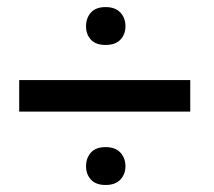

<svg xmlns="http://www.w3.org/2000/svg" viewBox="-20 -611 611 547"><path d="M522 -293H34.7V-382.8H522ZM225.1 -536.1Q225.1 -559.6 239 -575.2Q252.9 -590.8 280.8 -590.8Q308.6 -590.8 323 -575.2Q337.4 -559.6 337.4 -536.1Q337.4 -513.2 323 -498Q308.6 -482.9 280.8 -482.9Q252.9 -482.9 239 -498Q225.1 -513.2 225.1 -536.1ZM225.1 -137.2Q225.1 -160.6 239 -176.3Q252.9 -191.9 280.8 -191.9Q308.6 -191.9 323 -176.3Q337.4 -160.6 337.4 -137.2Q337.4 -114.7 323 -99.4Q308.6 -84 280.8 -84Q252.9 -84 239 -99.4Q225.1 -114.7 225.1 -137.2Z"/></svg>

Font: RobotoSquareBracket
Style: Square-Bracket
Weight: 400
Version: Version 2.137; 2017